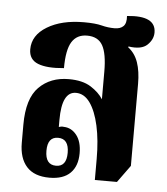

<svg xmlns="http://www.w3.org/2000/svg" viewBox="-47 -640 601 692"><g transform="rotate(5 253.5 -293.5)"><path d="M157 10Q102 10 74.5 -20.5Q47 -51 47 -107V-172Q47 -267 88.5 -308.5Q130 -350 196 -350Q246 -350 276 -331Q306 -312 321 -288V-388Q321 -453 304.5 -482.5Q288 -512 248 -512Q211 -512 193 -483Q175 -454 175 -388Q114 -382 81 -395Q48 -408 48 -445Q48 -496 100 -527.5Q152 -559 233 -559Q274 -559 297 -553Q320 -547 344 -547Q365 -547 376 -558Q387 -569 385 -595Q489 -606 489 -544Q489 -519 468 -499Q447 -479 400 -486L399 -483Q424 -464 435 -432Q446 -400 446 -355V-58L401 4H321V-72Q321 -140 309.5 -192Q298 -244 277 -273.5Q256 -303 226 -303Q175 -303 175 -201V-175Q177 -176 182.5 -177Q188 -178 194 -177Q221 -176 239.5 -152.5Q258 -129 258 -87Q258 -41 232.5 -15.5Q207 10 157 10ZM177 -35Q215 -35 215 -85Q215 -136 176 -136Q138 -136 138 -86Q138 -35 177 -35Z"/></g></svg>

Font: Noto Serif Thai ExtraCondensed
Style: Bold
Weight: 700
Width: 2
Designer: Monotype Design Team
Foundry: Monotype Imaging Inc.
Version: Version 2.002; ttfautohint (v1.8.4.7-5d5b)